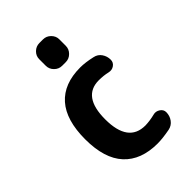

<svg xmlns="http://www.w3.org/2000/svg" viewBox="-227 -852 955 955"><g transform="rotate(-45 250.0 -375.0)"><path d="M237.3 -759.8H262.7Q286.1 -759.8 303.2 -742.7Q320.3 -725.6 320.3 -703.1V-657.2Q320.3 -633.8 303.2 -616.7Q286.1 -599.6 262.7 -599.6H237.3Q213.9 -599.6 196.8 -616.7Q179.7 -633.8 179.7 -657.2V-703.1Q179.7 -726.6 196.8 -743.2Q213.9 -759.8 237.3 -759.8ZM387.7 -106.4Q406.2 -111.3 423.3 -100.1Q440.4 -88.9 440.4 -70.3Q440.4 -44.9 425.8 -24.9Q411.1 -4.9 386.7 0Q335 9.8 299.8 9.8Q183.6 9.8 121.6 -57.6Q59.6 -125 59.6 -259.8Q59.6 -394.5 119.6 -462.4Q179.7 -530.3 294.9 -530.3Q330.1 -530.3 377.9 -519.5Q402.3 -514.6 416 -494.6Q429.7 -474.6 429.7 -450.2Q429.7 -430.7 413.6 -419.4Q397.5 -408.2 377 -413.1Q347.7 -419.9 315.4 -419.9Q200.2 -419.9 200.2 -259.8Q200.2 -96.7 320.3 -96.7Q353.5 -97.7 387.7 -106.4Z"/></g></svg>

Font: Rounded Mgen+ 2m bold
Style: Bold
Weight: 700
Designer: [Source Han Sans]
Ryoko NISHIZUKA  (kana & ideographs); Paul D. Hunt (Latin, Greek & Cyrillic); Wenlong ZHANG  (bopomofo
Version: Version 1.059.20150602